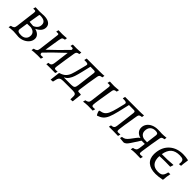

<svg xmlns="http://www.w3.org/2000/svg" viewBox="255 -1664 2943 2943"><g transform="rotate(45 1726.5 -192.5)"><path d="M33 9 42 -30Q79 -37 93 -50.5Q107 -64 111 -97L151 -419Q152 -426 152 -437Q152 -450 146.5 -455Q141 -460 128 -460L102 -459L99 -463L110 -500Q120 -500 147.5 -498.5Q175 -497 201 -497Q228 -497 255.5 -498.5Q283 -500 293 -501Q364 -501 404.5 -473.5Q445 -446 445 -396Q445 -353 417 -318.5Q389 -284 339 -262Q389 -250 417.5 -221.5Q446 -193 446 -154Q446 -110 418.5 -73Q391 -36 344.5 -14Q298 8 244 8Q230 8 196 4Q152 0 129 0Q103 0 72.5 3.5Q42 7 33 9ZM286 -270Q286 -268 309 -280Q332 -292 350.5 -316Q369 -340 369 -380Q369 -461 248 -461Q239 -461 236 -457.5Q233 -454 231 -444Q216 -360 203 -277Q214 -276 241 -273.5Q268 -271 286 -270ZM175 -90Q172 -62 190.5 -50Q209 -38 256 -38Q306 -38 336 -66Q366 -94 366 -141Q366 -177 343.5 -200Q321 -223 276 -231L196 -229Z M981 -88Q979 -70 979 -66Q979 -50 985.5 -44Q992 -38 1008 -38Q1021 -38 1031 -39Q1041 -40 1045 -40L1047 -36L1035 1L938 0L843 1L852 -37Q877 -37 891 -44Q905 -51 912 -68Q919 -85 923 -119L953 -354Q778 -190 668 -75Q667 -54 673 -45.5Q679 -37 696 -37Q709 -37 720 -38.5Q731 -40 732 -40L735 -37L724 1L654 0Q621 0 576.5 3.5Q532 7 530 9L538 -30Q576 -37 590.5 -51Q605 -65 609 -98L649 -420L651 -440Q651 -452 646 -456Q641 -460 628 -460L600 -459L598 -463L607 -499L694 -498Q716 -498 746 -500.5Q776 -503 785 -504L780 -466Q756 -462 744.5 -456.5Q733 -451 727.5 -438Q722 -425 717 -396Q699 -293 677 -146Q818 -277 962 -427Q963 -432 963 -439Q963 -451 957.5 -455.5Q952 -460 939 -460L911 -459L908 -463L918 -499Q918 -498 997 -498Q1021 -498 1054 -500.5Q1087 -503 1097 -504L1091 -466Q1061 -462 1049 -452Q1037 -442 1032 -419Q1019 -344 1004.5 -249Q990 -154 981 -88Z M1479 -86Q1478 -79 1478 -68Q1478 -56 1482 -52Q1486 -48 1498 -47L1543 -45L1549 -37L1532 118L1485 122L1486 58Q1487 23 1470 11.5Q1453 0 1412 0H1208Q1168 0 1147.5 12.5Q1127 25 1118 60L1104 118L1057 122L1076 -37L1083 -45Q1143 -63 1174 -94.5Q1205 -126 1221.5 -171.5Q1238 -217 1263 -318L1288 -417Q1290 -423 1290 -432Q1290 -447 1273.5 -452Q1257 -457 1213 -455L1210 -460L1220 -498H1503Q1568 -498 1600 -502L1593 -463Q1560 -459 1548 -450Q1536 -441 1531 -418Q1517 -346 1502 -248Q1487 -150 1479 -86ZM1455 -423Q1455 -438 1448 -443.5Q1441 -449 1423 -449L1349 -450L1314 -302Q1296 -227 1281 -182Q1266 -137 1242 -102Q1218 -67 1180 -49V-45H1336Q1379 -45 1395.5 -59Q1412 -73 1417 -117L1454 -411Q1455 -416 1455 -423Z M1790 -71Q1790 -53 1797 -45.5Q1804 -38 1819 -38Q1833 -38 1844 -39Q1855 -40 1859 -40L1861 -37L1849 2Q1838 2 1806.5 1Q1775 0 1743 0Q1717 0 1686.5 3.5Q1656 7 1647 9L1657 -30Q1694 -37 1708.5 -51Q1723 -65 1727 -97L1767 -419Q1768 -426 1768 -437Q1768 -450 1762.5 -455Q1757 -460 1743 -460L1711 -459L1710 -463L1720 -500Q1724 -500 1758.5 -498.5Q1793 -497 1817 -497Q1839 -497 1871 -500.5Q1903 -504 1913 -505L1904 -465Q1872 -461 1860 -452.5Q1848 -444 1844 -422Q1824 -307 1807 -200.5Q1790 -94 1790 -71Z M2380 -361Q2345 -154 2338 -88Q2337 -79 2337 -65Q2337 -49 2342.5 -43Q2348 -37 2364 -37Q2379 -37 2406 -40L2408 -37L2398 2Q2342 0 2293 0H2199L2207 -37Q2243 -39 2258.5 -52Q2274 -65 2278 -96L2317 -413Q2319 -435 2312.5 -443Q2306 -451 2286 -451L2182 -452L2139 -267Q2116 -171 2093 -118Q2070 -65 2037 -36.5Q2004 -8 1949 10Q1939 -1 1929.5 -23Q1920 -45 1918 -63L1925 -72Q1975 -79 2004 -99.5Q2033 -120 2053 -164Q2073 -208 2094 -291L2124 -414Q2126 -424 2126 -427Q2126 -445 2107.5 -451.5Q2089 -458 2045 -457L2042 -460L2052 -498H2364Q2427 -498 2458 -502L2453 -463Q2419 -459 2406.5 -450Q2394 -441 2390 -419Q2382 -371 2380 -361Z M2824 -97Q2821 -76 2821 -65Q2821 -48 2827.5 -42.5Q2834 -37 2850 -37Q2864 -37 2891 -40L2894 -37L2883 2L2829 1Q2810 0 2778 0Q2713 0 2681 9L2689 -30Q2727 -37 2742 -51Q2757 -65 2762 -97L2775 -202H2704L2612 -60Q2566 12 2525 12L2446 4L2443 -1L2451 -30Q2487 -34 2509.5 -48.5Q2532 -63 2559 -98L2617 -175Q2630 -193 2640 -202.5Q2650 -212 2663 -219Q2613 -232 2585.5 -263.5Q2558 -295 2558 -340Q2558 -386 2584.5 -423Q2611 -460 2657.5 -480.5Q2704 -501 2762 -501L2805 -500Q2835 -498 2848 -498Q2890 -498 2944 -504L2938 -466Q2903 -461 2892 -452.5Q2881 -444 2876 -419Q2869 -386 2849.5 -266Q2830 -146 2824 -97ZM2749 -462Q2694 -462 2662.5 -430.5Q2631 -399 2631 -343Q2631 -307 2651 -282.5Q2671 -258 2710 -248L2781 -244L2803 -417Q2806 -441 2793 -451.5Q2780 -462 2749 -462Z M3364 -356Q3367 -377 3367 -392Q3367 -430 3347 -444Q3327 -458 3277 -458Q3186 -458 3136 -414Q3086 -370 3070 -276Q3192 -274 3310 -285L3314 -280L3298 -230Q3232 -232 3193 -232Q3113 -232 3065 -228Q3060 -136 3099 -89Q3138 -42 3219 -42Q3258 -42 3280 -51.5Q3302 -61 3315 -83Q3328 -105 3338 -148L3380 -151Q3366 -89 3361 -14L3358 -9Q3276 8 3215 8Q3103 8 3043.5 -43.5Q2984 -95 2984 -193Q2984 -214 2987 -236Q3003 -363 3088 -435Q3173 -507 3304 -507Q3361 -507 3417 -494L3421 -487Q3407 -396 3405 -358L3371 -353Z"/></g></svg>

Font: Alegreya SC
Style: Italic
Weight: 400
Italic angle: -7°
Designer: Juan Pablo del Peral
Foundry: Huerta Tipografica
Version: Version 2.007; ttfautohint (v1.6)